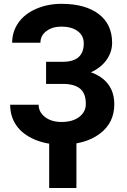

<svg xmlns="http://www.w3.org/2000/svg" viewBox="-20 -740 657 995"><path d="M414.1 -515.1Q414.1 -555.7 382.3 -578.9Q350.6 -602.1 298.3 -602.1Q251.5 -602.1 220.5 -578.9Q189.5 -555.7 189.5 -518.6H43Q43 -576.2 75.4 -622.3Q107.9 -668.5 167.7 -694.3Q227.5 -720.2 298.3 -720.2Q421.4 -720.2 491.2 -667.5Q561 -614.7 561 -518.1Q561 -470.7 532.5 -430.2Q503.9 -389.6 451.2 -365.2Q509.8 -344.7 541 -303Q572.3 -261.2 572.3 -199.2Q572.3 -103.5 497.3 -47.1Q422.4 9.3 298.3 9.3Q220.7 9.3 158.7 -17.3Q96.7 -43.9 64.7 -90.1Q32.7 -136.2 32.7 -197.3H180.2Q180.2 -159.2 213.4 -133.5Q246.6 -107.9 298.3 -107.9Q356.9 -107.9 390.9 -134.3Q424.8 -160.6 424.8 -201.2Q424.8 -256.8 394.5 -281Q364.3 -305.2 306.2 -305.2H218.8V-419.9H309.1Q414.1 -421.4 414.1 -515.1ZM376 234.4H234.9V-40H376Z"/></svg>

Font: SteelSelectRoboto
Style: Roboto-Bold
Weight: 700
Designer: Google
Version: Version 2.137; 2017